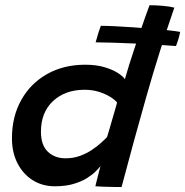

<svg xmlns="http://www.w3.org/2000/svg" viewBox="-20 -734 728 755"><path d="M672 -553Q638 -556 594.5 -558.5Q551 -561 506.2 -563Q461.5 -565 422 -566.2Q382.5 -567.5 356 -567.5Q361.5 -588 367.5 -606.8Q373.5 -625.5 376.5 -632.5Q397 -632.5 430 -631Q463 -629.5 501 -626.8Q539 -624 576 -621Q613 -618 643 -614.8Q673 -611.5 688.5 -608.5Q685.5 -594 681.5 -580.5Q677.5 -567 672 -553ZM355 -1.5Q357 -10 360.8 -25.5Q364.5 -41 368.8 -57Q373 -73 375 -81Q370 -74 357.2 -61Q344.5 -48 323 -34.2Q301.5 -20.5 270 -11Q238.5 -1.5 195.5 -1.5Q146.5 -1.5 108.5 -25.5Q70.5 -49.5 48.8 -92Q27 -134.5 27 -190Q27 -276 63.8 -341.2Q100.5 -406.5 165.5 -443Q230.5 -479.5 315 -479.5Q358 -479.5 390.2 -470Q422.5 -460.5 443.2 -447.2Q464 -434 471 -422.5Q477.5 -446 487.8 -478.8Q498 -511.5 510 -547.2Q522 -583 533.5 -616.5Q545 -650 554.2 -675.8Q563.5 -701.5 568 -713.5Q591 -713.5 618.8 -711.2Q646.5 -709 665.5 -704Q605.5 -530 556 -356Q506.5 -182 458 1.5Q447.5 1.5 427.2 1.2Q407 1 386.5 0.2Q366 -0.5 355 -1.5ZM238 -111.5Q268 -111.5 293.8 -120.8Q319.5 -130 340.5 -144Q361.5 -158 377 -172Q392.5 -186 401 -195Q404.5 -206.5 410 -225.2Q415.5 -244 421.5 -264.8Q427.5 -285.5 432.8 -303.5Q438 -321.5 440.5 -331Q432 -341.5 413.5 -353Q395 -364.5 369.2 -372.8Q343.5 -381 312.5 -381Q236.5 -381 188.8 -336.8Q141 -292.5 141 -216Q141 -163.5 168 -137.5Q195 -111.5 238 -111.5Z"/></svg>

Font: Grandstander Thin Medium
Style: Italic
Weight: 500
Italic angle: -15°
Version: Version 1.200